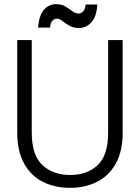

<svg xmlns="http://www.w3.org/2000/svg" viewBox="-20 -893 674 925"><path d="M317 12Q246 12 188.5 -16Q131 -44 97 -103.5Q63 -163 63 -255V-700H133V-254Q133 -145 184.5 -97.5Q236 -50 318 -50Q400 -50 450.5 -97.5Q501 -145 501 -254V-700H571V-255Q571 -163 537 -103.5Q503 -44 445.5 -16Q388 12 317 12ZM360 -758Q334 -758 314.5 -769Q295 -780 281 -791.5Q267 -803 254 -803Q241 -803 232 -793Q223 -783 221 -760H163Q169 -821 192.5 -847Q216 -873 251 -873Q277 -873 295.5 -861.5Q314 -850 329 -839Q344 -828 357 -828Q371 -828 381 -838.5Q391 -849 392 -871H449Q445 -812 420 -785Q395 -758 360 -758Z"/></svg>

Font: Host Grotesk Light
Style: Regular
Weight: 300
Designer: Doukan Karapınar
Foundry: Element Type
Version: Version 1.003